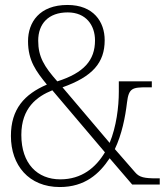

<svg xmlns="http://www.w3.org/2000/svg" viewBox="-20 -744 670 774"><path d="M221 10C323 10 381 -44 422 -106L513 0H624V-25H612C562 -25 542 -29 525 -49L443 -143C471 -202 485 -271 492 -331C499 -389 514 -392 572 -392H592V-416H459V-374C459 -313 449 -233 422 -168L232 -392C353 -435 402 -491 402 -582C402 -656 357 -724 252 -724C139 -724 93 -654 93 -578C93 -499 126 -456 169 -403C78 -364 24 -304 24 -196C24 -78 96 10 221 10ZM211 -416C158 -476 134 -515 134 -580C134 -648 175 -694 253 -694C327 -694 363 -642 363 -581C363 -501 318 -450 211 -416ZM223 -21C131 -21 66 -84 66 -200C66 -309 129 -355 191 -380L403 -130C366 -68 309 -21 223 -21Z"/></svg>

Font: Noto Serif Bengali SemiCondensed ExtraLight
Style: Regular
Weight: 200
Width: 4
Designer: Juan Bruce, Universal Thirst, Indian Type Foundry and the Monotype Design Team.
Foundry: Monotype Imaging Inc.
Version: Version 2.003